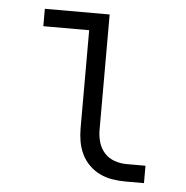

<svg xmlns="http://www.w3.org/2000/svg" viewBox="-43 -562 587 605"><g transform="rotate(5 250.0 -260.0)"><path d="M374 0Q354 0 333 -3.5Q312 -7 293.5 -16Q275 -25 260 -40Q245 -55 236 -74Q227 -93 223.5 -113.5Q220 -134 220 -155V-465H75V-520H280V-155Q280 -135 285.5 -116Q291 -97 304 -82.5Q317 -68 336 -61.5Q355 -55 374 -55H434V0Z"/></g></svg>

Font: Iosevka Custom Light
Style: Regular
Weight: 300
Monospace: yes
Designer: Belleve Invis
Foundry: Belleve Invis
Version: Version 27.3.5